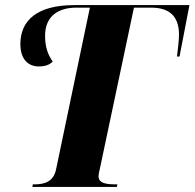

<svg xmlns="http://www.w3.org/2000/svg" viewBox="-20 -734 764 754"><path d="M107 0H439L441 -10H434C395 -10 367 -15 367 -42C367 -47 368 -56 374 -80L506 -704H573C645 -704 683 -671 683 -597C683 -577 677 -526 675 -512H685L724 -714H272C126 -714 60 -654 60 -561C60 -503 89 -473 133 -473C154 -473 173 -478 187 -492C169 -518 157 -548 157 -593C157 -675 214 -704 280 -704H333L200 -68C190 -21 156 -10 115 -10H109Z"/></svg>

Font: Noto Serif Display SemiCondensed ExtraBold
Style: Italic
Weight: 800
Width: 4
Italic angle: -12°
Designer: Monotype Design Team
Foundry: Monotype Imaging Inc.
Version: Version 2.009